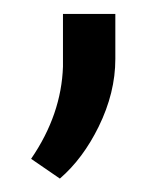

<svg xmlns="http://www.w3.org/2000/svg" viewBox="-20 -123 243 279"><path d="M67 136.5C89.7 116.9 108.3 91.7 123.4 61C139.5 28.2 147.6 -4.5 147.6 -37.3V-102.8H71.5V-26.2C70 19.6 54.9 64.5 25.2 107.8Z"/></svg>

Font: Vazir FD Light
Style: Regular
Weight: 300
Foundry: DejaVu fonts team - Redesigned by Saber Rastikerdar
Version: Version 21.10;October 20, 2019;FontCreator 12.0.0.2547 64-bi